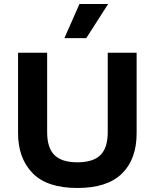

<svg xmlns="http://www.w3.org/2000/svg" viewBox="-20 -923 771 957"><path d="M366 14Q214 14 142 -60.5Q70 -135 70 -259V-660H215V-264Q215 -186 251.5 -150Q288 -114 366 -114Q444 -114 480.5 -150Q517 -186 517 -264V-660H661V-259Q661 -129 587.5 -57.5Q514 14 366 14ZM410 -733H301L376 -903H519Z"/></svg>

Font: Bricolage Grotesque 12pt Bricolage Grotesque 10pt Regular
Style: Bold
Weight: 700
Designer: Mathieu Triay
Foundry: Atelier Triay
Version: Version 1.001; ttfautohint (v1.8.4.7-5d5b);gftools[0.9.33.de